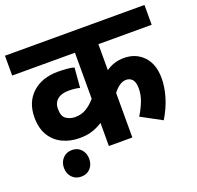

<svg xmlns="http://www.w3.org/2000/svg" viewBox="-126 -757 1019 992"><g transform="rotate(-20 383.5 -261.0)"><path d="M767 -513H474V-370Q517 -401 573 -401Q638 -401 679.5 -357.5Q721 -314 721 -236Q721 -189 705.5 -136Q690 -83 657 -28L544 -89Q564 -121 578 -156Q592 -191 592 -227Q592 -261 579 -276Q566 -291 545 -291Q525 -291 506.5 -277.5Q488 -264 474 -245V0H345V-127Q317 -109 287.5 -99.5Q258 -90 218 -90Q167 -90 125 -110Q83 -130 58.5 -170Q34 -210 34 -270Q34 -353 87 -402Q140 -451 228 -451Q253 -451 277.5 -449Q302 -447 317 -442L308 -333Q281 -340 247 -340Q207 -340 185 -321.5Q163 -303 163 -270Q163 -229 184.5 -214.5Q206 -200 233 -200Q269 -200 296 -217Q323 -234 345 -260V-513H0V-622H767ZM88 27Q88 -4 107.5 -25Q127 -46 158 -46Q189 -46 208 -25Q227 -4 227 27Q227 59 208 79.5Q189 100 158 100Q127 100 107.5 79.5Q88 59 88 27Z"/></g></svg>

Font: Noto Sans SemiCondensed
Style: Bold Italic
Weight: 700
Width: 4
Italic angle: -12°
Designer: Monotype Design Team
Foundry: Monotype Imaging Inc.
Version: Version 2.013; ttfautohint (v1.8.4.7-5d5b)